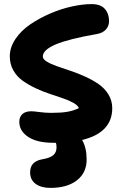

<svg xmlns="http://www.w3.org/2000/svg" viewBox="-20 -708 596 937"><path d="M240.2 -11.2Q160.6 -11.2 117.4 -40Q74.2 -68.8 74.2 -113.8Q74.2 -137.2 89.1 -151.1Q104 -165 132.8 -165Q144.5 -165 173.1 -161.1Q201.7 -157.2 230 -157.2Q278.8 -157.2 308.3 -162.4Q337.9 -167.5 365.2 -180.2Q359.9 -193.8 338.1 -206.1Q316.4 -218.3 286.4 -228.5Q256.3 -238.8 221.2 -250.5Q186 -262.2 152.1 -278.3Q118.2 -294.4 90.1 -314.5Q62 -334.5 44.9 -365Q27.8 -395.5 27.8 -433.1Q27.8 -477.1 55.7 -518.1Q83.5 -559.1 127.7 -589.1Q171.9 -619.1 225.1 -642.1Q278.3 -665 331.1 -676.5Q383.8 -688 426.8 -688Q471.2 -688 491.7 -664.6Q512.2 -641.1 512.2 -605Q512.2 -581.1 496.8 -564Q481.4 -546.9 453.1 -542Q313.5 -517.6 251.2 -491Q189 -464.4 189 -432.1Q189 -419.4 207.8 -407.7Q226.6 -396 256.3 -385.5Q286.1 -375 322.3 -363Q358.4 -351.1 394.5 -334.7Q430.7 -318.4 460.4 -298.1Q490.2 -277.8 509 -247.3Q527.8 -216.8 527.8 -180.2Q527.8 -60.5 380.9 -24.9Q402.8 13.7 402.8 70.8Q402.8 134.8 355.5 171.9Q308.1 209 226.1 209Q180.7 209 153.8 189.2Q127 169.4 127 132.8Q127 80.6 184.1 69.8Q222.7 63.5 239.3 49.8Q255.9 36.1 255.9 11.2Q255.9 -4.9 252 -11.2Z"/></svg>

Font: Shantell Sans Irregular
Style: Bold
Weight: 700
Designer: Stephen Nixon, Anya Danilova, Shantell Martin
Foundry: Arrow Type
Version: Version 1.006;[9816181b4]